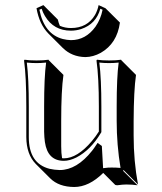

<svg xmlns="http://www.w3.org/2000/svg" viewBox="-20 -666 633 752"><path d="M149.9 -646 206.5 -589.4Q209.5 -576.2 214.4 -564.9Q234.9 -556.2 257.8 -556.2Q321.8 -556.2 352.1 -607.4Q362.3 -625.5 366.2 -646L393.1 -633.8L449.7 -577.6Q438.5 -495.6 374.5 -459Q345.2 -442.9 314.5 -442.4Q261.2 -443.4 225.6 -478.5L169.4 -534.7Q133.8 -571.3 123 -633.8ZM223.1 -46.4Q227.1 -46.4 230 -45.9Q282.7 -45.9 339.8 -113.3Q355.5 -132.3 367.2 -150.9V-249Q367.2 -363.3 357.9 -429.2L359.9 -432.1Q377.9 -429.2 407.2 -429.2Q436 -429.2 454.1 -432.1L456.1 -429.2L512.7 -372.6Q503.9 -312 503.4 -192.4V-135.3Q503.4 -34.7 520.5 56.6L463.9 0L461.9 2.9L518.6 59.6Q498.5 56.6 474.1 56.6Q461.4 56.6 439.5 59.6Q433.1 59.1 431.2 58.1L384.3 11.2Q328.6 66.4 270.5 66.4Q210.4 65.9 176.8 32.7L120.1 -23.9Q83.5 -61.5 83 -128.9V-249Q83 -365.2 74.2 -429.2L76.2 -432.1Q94.2 -429.2 123 -429.2Q151.9 -429.2 169.9 -432.1L171.9 -429.2L228.5 -372.6Q219.7 -311.5 219.7 -192.4V-93.3Q219.7 -65.9 223.1 -46.4ZM369.1 -87.9V-88.9L365.2 -91.8ZM356.4 -97.7 362.3 -106.4 378.9 -94.2 383.8 -7.3Q405.3 -10.3 417.5 -9.8Q435.1 -9.8 452.1 -8.3Q437 -99.1 437 -191.9V-249Q437 -364.3 444.8 -420.9Q425.3 -418.9 407.2 -418.9Q388.2 -418.9 369.1 -420.9Q377 -357.4 377 -249V-148.4L375.5 -146Q335.4 -78.6 279.3 -49.3Q252.9 -36.1 230 -36.1Q166.5 -36.1 155.8 -109.9Q153.3 -128.4 152.8 -149.9V-249Q152.8 -363.8 160.6 -420.9Q141.1 -418.9 123 -418.9Q104 -418.9 85 -420.9Q92.8 -358.9 92.8 -249V-128.9Q92.8 -25.9 173.8 -4.9Q192.9 -0.5 213.9 0Q280.8 0 340.8 -75.7Q349.6 -86.9 356.4 -97.7ZM143.1 -631.8 134.3 -627.9Q153.3 -532.2 226.1 -513.2Q241.7 -509.3 257.8 -508.8Q315.9 -508.8 354 -561.5Q374.5 -590.8 381.8 -627.9L373 -631.8Q356.4 -571.8 297.9 -552.2Q278.3 -545.9 257.8 -545.9Q190.4 -545.9 156.2 -603Q147.9 -616.7 143.1 -631.8Z"/></svg>

Font: Linux Biolinum Shadow O
Style: Regular
Weight: 400
Designer: Philipp H. Poll
Foundry: Philipp H. Poll
Version: Version 1.0.4